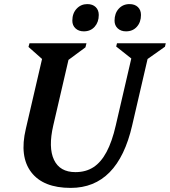

<svg xmlns="http://www.w3.org/2000/svg" viewBox="-20 -901 829 937"><path d="M106 -272 194 -651 225 -578 119 -672 124 -690H402L397 -670L274 -579L324 -651L240 -289Q215 -181 243.5 -121Q272 -61 348 -61Q399 -61 436 -85Q473 -109 500 -159.5Q527 -210 545 -289L629 -651L653 -590L547 -674L551 -690H789L785 -673L669 -591L709 -651L625 -289Q555 16 325 16Q191 16 132.5 -60.5Q74 -137 106 -272ZM389 -748Q364 -748 348.5 -762.5Q333 -777 333 -800Q333 -836 354 -858.5Q375 -881 406 -881Q432 -881 447 -866.5Q462 -852 462 -828Q462 -793 442 -770.5Q422 -748 389 -748ZM595 -748Q570 -748 554.5 -762.5Q539 -777 539 -800Q539 -836 559.5 -858.5Q580 -881 612 -881Q638 -881 653 -866.5Q668 -852 668 -828Q668 -793 648 -770.5Q628 -748 595 -748Z"/></svg>

Font: Platypi Light Medium
Style: Italic
Weight: 500
Italic angle: -13°
Version: Version 1.200